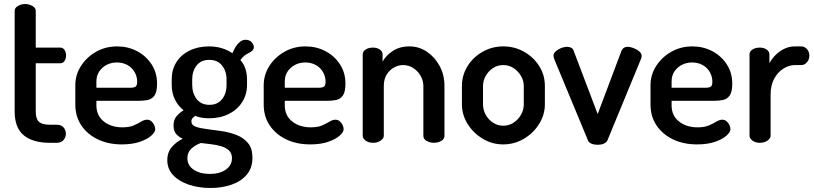

<svg xmlns="http://www.w3.org/2000/svg" viewBox="-20 -711 4055 956"><path d="M228 0Q143 0 98 -37.5Q53 -75 53 -156V-657Q53 -672 69.5 -681.5Q86 -691 105 -691Q124 -691 141 -681.5Q158 -672 158 -657V-474H280Q294 -474 301.5 -462Q309 -450 309 -435Q309 -420 301.5 -408Q294 -396 280 -396H158V-156Q158 -120 173.5 -105Q189 -90 228 -90H262Q285 -90 296.5 -76.5Q308 -63 308 -45Q308 -28 296.5 -14Q285 0 262 0Z M587 8Q519 8 467 -17Q415 -42 385 -86.5Q355 -131 355 -191V-286Q355 -339 383.5 -383Q412 -427 459 -453.5Q506 -480 563 -480Q617 -480 662 -456.5Q707 -433 734.5 -391Q762 -349 762 -295Q762 -253 749 -235Q736 -217 715 -213Q694 -209 671 -209H460V-186Q460 -136 496.5 -106.5Q533 -77 590 -77Q625 -77 647 -87Q669 -97 684 -106Q699 -115 712 -115Q725 -115 734 -107Q743 -99 748 -88Q753 -77 753 -68Q753 -53 732.5 -35Q712 -17 675 -4.5Q638 8 587 8ZM460 -274H626Q648 -274 655.5 -280Q663 -286 663 -304Q663 -330 650 -352.5Q637 -375 614 -387.5Q591 -400 562 -400Q534 -400 511 -388Q488 -376 474 -355Q460 -334 460 -306Z M1027 225Q969 225 920 208.5Q871 192 842 161Q813 130 813 87Q813 47 836 20.5Q859 -6 890 -20Q870 -29 857 -44Q844 -59 844 -86Q844 -114 858 -131Q872 -148 894 -162Q866 -184 850.5 -216.5Q835 -249 835 -288V-316Q835 -364 858 -401Q881 -438 923.5 -459Q966 -480 1021 -480Q1055 -480 1084.5 -471Q1114 -462 1137 -446Q1153 -483 1169.5 -498Q1186 -513 1201 -513Q1222 -513 1233 -501Q1244 -489 1244 -477Q1244 -469 1239.5 -462.5Q1235 -456 1227 -452Q1217 -447 1203.5 -438.5Q1190 -430 1177 -412Q1194 -393 1202 -368Q1210 -343 1210 -316V-288Q1210 -241 1186 -203Q1162 -165 1119 -143.5Q1076 -122 1021 -122Q982 -122 952 -134Q944 -129 938.5 -122.5Q933 -116 933 -106Q933 -88 955 -80Q977 -72 1011.5 -68Q1046 -64 1085 -58Q1124 -52 1158.5 -38.5Q1193 -25 1215 1.5Q1237 28 1237 74Q1237 126 1208 159.5Q1179 193 1131.5 209Q1084 225 1027 225ZM1025 155Q1074 155 1104.5 133.5Q1135 112 1135 77Q1135 52 1120 38Q1105 24 1081 17Q1057 10 1030.5 7Q1004 4 980 1Q952 11 932.5 29.5Q913 48 913 76Q913 113 944.5 134Q976 155 1025 155ZM1023 -189Q1063 -189 1085.5 -217Q1108 -245 1108 -288V-316Q1108 -357 1085.5 -385Q1063 -413 1022 -413Q981 -413 959 -385Q937 -357 937 -316V-289Q937 -247 959 -218Q981 -189 1023 -189Z M1525 8Q1457 8 1405 -17Q1353 -42 1323 -86.5Q1293 -131 1293 -191V-286Q1293 -339 1321.5 -383Q1350 -427 1397 -453.5Q1444 -480 1501 -480Q1555 -480 1600 -456.5Q1645 -433 1672.5 -391Q1700 -349 1700 -295Q1700 -253 1687 -235Q1674 -217 1653 -213Q1632 -209 1609 -209H1398V-186Q1398 -136 1434.5 -106.5Q1471 -77 1528 -77Q1563 -77 1585 -87Q1607 -97 1622 -106Q1637 -115 1650 -115Q1663 -115 1672 -107Q1681 -99 1686 -88Q1691 -77 1691 -68Q1691 -53 1670.5 -35Q1650 -17 1613 -4.5Q1576 8 1525 8ZM1398 -274H1564Q1586 -274 1593.5 -280Q1601 -286 1601 -304Q1601 -330 1588 -352.5Q1575 -375 1552 -387.5Q1529 -400 1500 -400Q1472 -400 1449 -388Q1426 -376 1412 -355Q1398 -334 1398 -306Z M1838 0Q1815 0 1800.5 -11Q1786 -22 1786 -35V-440Q1786 -455 1800.5 -464.5Q1815 -474 1838 -474Q1857 -474 1871 -464.5Q1885 -455 1885 -440V-404Q1900 -433 1934.5 -456.5Q1969 -480 2019 -480Q2066 -480 2105.5 -453.5Q2145 -427 2169 -382.5Q2193 -338 2193 -283V-35Q2193 -18 2176.5 -9Q2160 0 2140 0Q2122 0 2105 -9Q2088 -18 2088 -35V-283Q2088 -309 2074.5 -333Q2061 -357 2038 -372Q2015 -387 1987 -387Q1963 -387 1941 -374.5Q1919 -362 1905 -339Q1891 -316 1891 -283V-35Q1891 -22 1875.5 -11Q1860 0 1838 0Z M2485 8Q2431 8 2384 -20Q2337 -48 2308.5 -93.5Q2280 -139 2280 -191V-283Q2280 -336 2307.5 -381Q2335 -426 2382.5 -453Q2430 -480 2486 -480Q2542 -480 2589 -453.5Q2636 -427 2664.5 -382.5Q2693 -338 2693 -283V-191Q2693 -140 2664.5 -94Q2636 -48 2588.5 -20Q2541 8 2485 8ZM2486 -85Q2514 -85 2537 -100Q2560 -115 2574 -139.5Q2588 -164 2588 -191V-283Q2588 -309 2574 -333Q2560 -357 2537 -372Q2514 -387 2486 -387Q2457 -387 2434.5 -372Q2412 -357 2398.5 -333Q2385 -309 2385 -283V-191Q2385 -164 2398.5 -139.5Q2412 -115 2435 -100Q2458 -85 2486 -85Z M2956 10Q2939 10 2925.5 4.5Q2912 -1 2908 -11L2740 -416Q2739 -419 2737.5 -424Q2736 -429 2736 -433Q2736 -446 2747.5 -456Q2759 -466 2774.5 -472Q2790 -478 2804 -478Q2814 -478 2823.5 -473.5Q2833 -469 2836 -459L2956 -143L3074 -457Q3078 -467 3086 -472.5Q3094 -478 3106 -478Q3117 -478 3133.5 -472Q3150 -466 3162.5 -455.5Q3175 -445 3175 -433Q3175 -428 3174 -424Q3173 -420 3171 -416L3004 -11Q2999 -1 2985.5 4.5Q2972 10 2956 10Z M3451 8Q3383 8 3331 -17Q3279 -42 3249 -86.5Q3219 -131 3219 -191V-286Q3219 -339 3247.5 -383Q3276 -427 3323 -453.5Q3370 -480 3427 -480Q3481 -480 3526 -456.5Q3571 -433 3598.5 -391Q3626 -349 3626 -295Q3626 -253 3613 -235Q3600 -217 3579 -213Q3558 -209 3535 -209H3324V-186Q3324 -136 3360.5 -106.5Q3397 -77 3454 -77Q3489 -77 3511 -87Q3533 -97 3548 -106Q3563 -115 3576 -115Q3589 -115 3598 -107Q3607 -99 3612 -88Q3617 -77 3617 -68Q3617 -53 3596.5 -35Q3576 -17 3539 -4.5Q3502 8 3451 8ZM3324 -274H3490Q3512 -274 3519.5 -280Q3527 -286 3527 -304Q3527 -330 3514 -352.5Q3501 -375 3478 -387.5Q3455 -400 3426 -400Q3398 -400 3375 -388Q3352 -376 3338 -355Q3324 -334 3324 -306Z M3763 0Q3741 0 3726.5 -11Q3712 -22 3712 -35V-440Q3712 -455 3726.5 -464.5Q3741 -474 3763 -474Q3783 -474 3797 -464.5Q3811 -455 3811 -440V-396Q3822 -417 3840.5 -436Q3859 -455 3884 -467.5Q3909 -480 3938 -480H3970Q3986 -480 3998 -466.5Q4010 -453 4010 -434Q4010 -415 3998 -401Q3986 -387 3970 -387H3938Q3908 -387 3880 -369Q3852 -351 3834.5 -318.5Q3817 -286 3817 -240V-35Q3817 -22 3801.5 -11Q3786 0 3763 0Z"/></svg>

Font: Dosis SemiBold
Style: Regular
Weight: 600
Designer: EdgarTolentino, PabloImpallari, IginoMarini
Foundry: EdgarTolentino, PabloImpallari, IginoMarini
Version: Version 3.001; ttfautohint (v1.8.2)